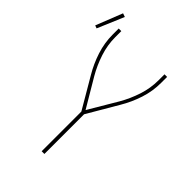

<svg xmlns="http://www.w3.org/2000/svg" viewBox="-263 -903 999 999"><g transform="rotate(45 237.0 -403.5)"><path d="M240 0V-292L141 -461Q110 -513 91 -571.5Q72 -630 72 -691V-735H91V-691Q91 -633 109.5 -576.5Q128 -520 157 -470L250 -313L343 -470Q372 -520 390.5 -576.5Q409 -633 409 -691V-735H428V-691Q428 -630 409 -571.5Q390 -513 359 -461L260 -292V0ZM-10 -654 -26 -660 32 -807 52 -800Z"/></g></svg>

Font: Zed Mono Thin
Style: Regular
Weight: 100
Monospace: yes
Designer: Belleve Invis
Foundry: Belleve Invis
Version: Version 1.0.0; ttfautohint (v1.8.4)